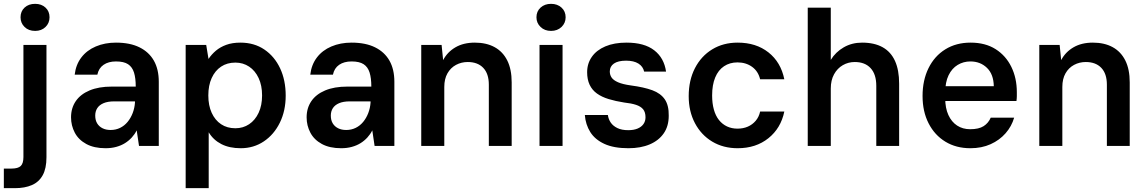

<svg xmlns="http://www.w3.org/2000/svg" viewBox="-46 -760 5975 1000"><path d="M-26 220V118H14Q48 118 62 104.5Q76 91 76 58V-526H196V59Q196 117 176.5 152.5Q157 188 120 204Q83 220 32 220ZM137 -599Q103 -599 82 -619.5Q61 -640 61 -670Q61 -701 82 -720.5Q103 -740 137 -740Q170 -740 191 -720.5Q212 -701 212 -670Q212 -640 191 -619.5Q170 -599 137 -599Z M504 12Q444 12 403.5 -10Q363 -32 343.5 -69Q324 -106 324 -149Q324 -197 348.5 -233Q373 -269 420.5 -289Q468 -309 536 -309H661Q661 -353 652 -382Q643 -411 621 -425.5Q599 -440 558 -440Q519 -440 493.5 -422.5Q468 -405 461 -371H343Q349 -423 377.5 -460.5Q406 -498 453 -518Q500 -538 558 -538Q631 -538 680.5 -513.5Q730 -489 755.5 -444Q781 -399 781 -334V0H678L666 -81Q656 -61 640.5 -44Q625 -27 605 -14.5Q585 -2 559.5 5Q534 12 504 12ZM530 -83Q557 -83 579.5 -94Q602 -105 618.5 -125Q635 -145 645 -171Q655 -197 657 -226V-232H549Q515 -232 493 -222.5Q471 -213 460.5 -196.5Q450 -180 450 -158Q450 -134 460 -117.5Q470 -101 488 -92Q506 -83 530 -83Z M921 220V-526H1028L1040 -453Q1056 -477 1078.5 -496Q1101 -515 1132.5 -526.5Q1164 -538 1206 -538Q1278 -538 1331 -502Q1384 -466 1413 -404Q1442 -342 1442 -262Q1442 -183 1411.5 -121Q1381 -59 1328 -23.5Q1275 12 1208 12Q1149 12 1107 -9.5Q1065 -31 1041 -71V220ZM1180 -92Q1220 -92 1251.5 -113Q1283 -134 1301 -172.5Q1319 -211 1319 -263Q1319 -315 1301 -353.5Q1283 -392 1251.5 -413Q1220 -434 1180 -434Q1137 -434 1105.5 -413Q1074 -392 1056.5 -353.5Q1039 -315 1039 -263Q1039 -211 1056.5 -172.5Q1074 -134 1105.5 -113Q1137 -92 1180 -92Z M1731 12Q1671 12 1630.5 -10Q1590 -32 1570.5 -69Q1551 -106 1551 -149Q1551 -197 1575.5 -233Q1600 -269 1647.5 -289Q1695 -309 1763 -309H1888Q1888 -353 1879 -382Q1870 -411 1848 -425.5Q1826 -440 1785 -440Q1746 -440 1720.5 -422.5Q1695 -405 1688 -371H1570Q1576 -423 1604.5 -460.5Q1633 -498 1680 -518Q1727 -538 1785 -538Q1858 -538 1907.5 -513.5Q1957 -489 1982.5 -444Q2008 -399 2008 -334V0H1905L1893 -81Q1883 -61 1867.5 -44Q1852 -27 1832 -14.5Q1812 -2 1786.5 5Q1761 12 1731 12ZM1757 -83Q1784 -83 1806.5 -94Q1829 -105 1845.5 -125Q1862 -145 1872 -171Q1882 -197 1884 -226V-232H1776Q1742 -232 1720 -222.5Q1698 -213 1687.5 -196.5Q1677 -180 1677 -158Q1677 -134 1687 -117.5Q1697 -101 1715 -92Q1733 -83 1757 -83Z M2148 0V-526H2254L2262 -447Q2284 -489 2326 -513.5Q2368 -538 2427 -538Q2487 -538 2530 -514.5Q2573 -491 2596 -445Q2619 -399 2619 -331V0H2500V-319Q2500 -376 2471 -406.5Q2442 -437 2390 -437Q2357 -437 2329 -422Q2301 -407 2284.5 -378Q2268 -349 2268 -307V0Z M2764 0V-526H2884V0ZM2824 -599Q2791 -599 2769.5 -619.5Q2748 -640 2748 -670Q2748 -701 2769.5 -720.5Q2791 -740 2824 -740Q2857 -740 2878.5 -720.5Q2900 -701 2900 -670Q2900 -640 2878.5 -619.5Q2857 -599 2824 -599Z M3227 12Q3151 12 3102 -10.5Q3053 -33 3028.5 -72Q3004 -111 3000 -161H3120Q3123 -139 3135 -121.5Q3147 -104 3169.5 -93Q3192 -82 3226 -82Q3255 -82 3275 -90.5Q3295 -99 3305.5 -114Q3316 -129 3316 -149Q3316 -176 3303.5 -191Q3291 -206 3266.5 -214Q3242 -222 3205 -226Q3160 -233 3124 -244Q3088 -255 3063 -273Q3038 -291 3025 -318.5Q3012 -346 3012 -384Q3012 -429 3036.5 -464Q3061 -499 3107 -518.5Q3153 -538 3217 -538Q3310 -538 3361.5 -498Q3413 -458 3423 -387H3309Q3303 -414 3279 -429Q3255 -444 3215 -444Q3173 -444 3151.5 -429Q3130 -414 3130 -388Q3130 -370 3139.5 -356Q3149 -342 3173 -331.5Q3197 -321 3240 -315Q3308 -306 3351.5 -290Q3395 -274 3416.5 -242.5Q3438 -211 3437 -157Q3437 -103 3411 -65.5Q3385 -28 3338 -8Q3291 12 3227 12Z M3796 12Q3721 12 3663.5 -22.5Q3606 -57 3573.5 -118.5Q3541 -180 3541 -259Q3541 -342 3573.5 -405Q3606 -468 3663.5 -503Q3721 -538 3796 -538Q3892 -538 3956.5 -487Q4021 -436 4039 -347H3913Q3903 -389 3871 -412Q3839 -435 3795 -435Q3755 -435 3725 -415Q3695 -395 3679 -356.5Q3663 -318 3663 -263Q3663 -222 3672 -189.5Q3681 -157 3698.5 -135Q3716 -113 3740.5 -101.5Q3765 -90 3795 -90Q3825 -90 3849 -100.5Q3873 -111 3890 -131Q3907 -151 3913 -179H4039Q4021 -92 3956 -40Q3891 12 3796 12Z M4161 0V-720H4281V-448Q4306 -489 4348.5 -513.5Q4391 -538 4444 -538Q4508 -538 4551 -514Q4594 -490 4615.5 -442.5Q4637 -395 4637 -324V0H4518V-313Q4518 -373 4488.5 -405Q4459 -437 4406 -437Q4372 -437 4343.5 -420.5Q4315 -404 4298 -373Q4281 -342 4281 -299V0Z M5008 12Q4934 12 4878 -22Q4822 -56 4790.5 -117.5Q4759 -179 4759 -260Q4759 -342 4790 -405Q4821 -468 4877.5 -503Q4934 -538 5009 -538Q5086 -538 5139.5 -504Q5193 -470 5221.5 -411.5Q5250 -353 5250 -280Q5250 -270 5250 -259Q5250 -248 5248 -234H4845V-311H5130Q5129 -373 5094.5 -406.5Q5060 -440 5008 -440Q4972 -440 4942 -422Q4912 -404 4894.5 -368Q4877 -332 4877 -277V-248Q4877 -197 4893.5 -161Q4910 -125 4939 -106Q4968 -87 5007 -87Q5052 -87 5077 -103Q5102 -119 5114 -147H5236Q5223 -102 5191.5 -66Q5160 -30 5113.5 -9Q5067 12 5008 12Z M5367 0V-526H5473L5481 -447Q5503 -489 5545 -513.5Q5587 -538 5646 -538Q5706 -538 5749 -514.5Q5792 -491 5815 -445Q5838 -399 5838 -331V0H5719V-319Q5719 -376 5690 -406.5Q5661 -437 5609 -437Q5576 -437 5548 -422Q5520 -407 5503.5 -378Q5487 -349 5487 -307V0Z"/></svg>

Font: DM Sans 9pt
Style: Semibold
Weight: 600
Designer: Colophon Foundry, Jonny Pinhorn
Foundry: Colophon Foundry
Version: Version 4.004;gftools[0.9.30]